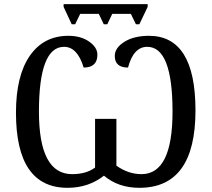

<svg xmlns="http://www.w3.org/2000/svg" viewBox="-20 -897 1022 927"><path d="M692.9 -877V-863.8L652.8 -779.8H636.2L611.8 -830.1H522L498 -779.8H481L457 -830.1H367.2L342.8 -779.8H326.2L287.1 -863.8V-877ZM481.9 -48.8Q407.2 9.8 306.2 9.8Q57.1 9.8 57.1 -353Q57.1 -531.2 124 -627.7Q190.9 -724.1 310.1 -724.1Q370.1 -724.1 410.2 -696.3Q450.2 -668.5 450.2 -632.8Q450.2 -570.8 383.8 -570.8Q354 -670.9 289.1 -670.9Q168 -670.9 168 -357.9Q168 -56.2 328.1 -56.2Q396 -56.2 439 -87.9V-323.2H542V-97.2Q599.1 -56.2 663.1 -56.2Q813 -56.2 813 -357.9Q813 -670.9 690.9 -670.9Q624.5 -670.9 598.1 -570.8Q534.2 -570.8 534.2 -627Q534.2 -666 580.6 -695.1Q627 -724.1 699.2 -724.1Q923.8 -724.1 923.8 -363.8Q923.8 9.8 652.8 9.8Q551.3 9.8 481.9 -48.8Z"/></svg>

Font: Droid-TTFautohint Serif
Style: Regular
Weight: 400
Foundry: Ascender Corporation
Version: Version 1.00; ttfautohint (v1.00rc1.4-1a1c-dirty) -l 8 -r 50